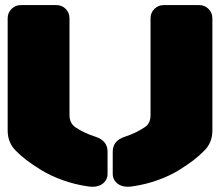

<svg xmlns="http://www.w3.org/2000/svg" viewBox="-20 -720 855 746"><path d="M41 -134.8Q9.8 -166 9.8 -212.9V-648.9Q9.8 -670.4 24.7 -685.3Q39.6 -700.2 61 -700.2H199.2Q220.7 -700.2 235.4 -685.3Q250 -670.4 250 -648.9V-272.9Q250 -242.2 272 -226.1Q305.2 -203.6 350.1 -189Q397.9 -173.8 397.9 -130.9V-44.9Q397.9 -19.5 377 -4.9Q356 9.8 319.8 3.9Q269.5 -3.4 222.4 -20.5Q175.3 -37.6 140.4 -59.1Q105.5 -80.6 82 -98.6Q58.6 -116.7 41 -134.8ZM773.9 -134.8Q756.3 -116.7 733.2 -98.6Q710 -80.6 675 -58.8Q640.1 -37.1 593.3 -20.3Q546.4 -3.4 496.1 3.9Q460 9.8 439 -4.9Q418 -19.5 418 -44.9V-130.9Q418 -173.8 465.8 -189Q508.8 -203.1 543 -226.1Q564.9 -240.2 564.9 -272.9V-648.9Q564.9 -670.4 579.8 -685.3Q594.7 -700.2 616.2 -700.2H753.9Q775.4 -700.2 790.3 -685.3Q805.2 -670.4 805.2 -648.9V-212.9Q805.2 -166 773.9 -134.8Z"/></svg>

Font: Nastup Soft
Style: Regular
Weight: 400
Designer: Maksym Kobuzan
Foundry: Zakznak
Version: Version 1.020;hotconv 1.0.109;makeotfexe 2.5.65596